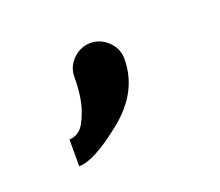

<svg xmlns="http://www.w3.org/2000/svg" viewBox="-48 -125 347 303"><g transform="rotate(-20 125.0 26.5)"><path d="M167 -20.5Q167 34.2 117.2 74.2Q67.4 114.3 42 114.3V69.3Q50.8 69.3 59.1 63Q67.4 56.6 75.2 34.7Q83 12.7 83 -20.5Q83 -38.1 95.7 -50.3Q108.4 -62.5 125 -62.5Q141.6 -62.5 154.3 -50.3Q167 -38.1 167 -20.5Z"/></g></svg>

Font: okolaks
Style: Regular
Weight: 500
Version: Version 000.6.0